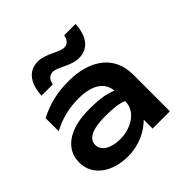

<svg xmlns="http://www.w3.org/2000/svg" viewBox="-201 -997 1203 1203"><g transform="rotate(-45 400.0 -395.5)"><path d="M507 0H660V-325C660 -501 523 -583 344 -583C246 -583 162 -564 79 -520V-404C150 -444 234 -462 309 -462C434 -462 498 -416 506 -337C450 -362 379 -367 319 -367C305 -367 291 -367 276 -366C136 -359 31 -294 31 -175C31 -58 136 15 276 15C378 15 459 -30 507 -79ZM261 -638C266 -674 287 -694 316 -694C359 -694 422 -638 493 -638C581 -638 624 -706 629 -805H528C523 -771 503 -750 474 -750C430 -750 367 -806 296 -806C211 -806 166 -741 160 -638ZM507 -243C507 -146 406 -96 318 -96C233 -96 180 -131 180 -182C180 -262 304 -265 361 -265C418 -265 477 -259 507 -243Z"/></g></svg>

Font: Bounded Med
Style: Regular
Weight: 500
Designer: Vlad Churkin
Version: Version 3.0